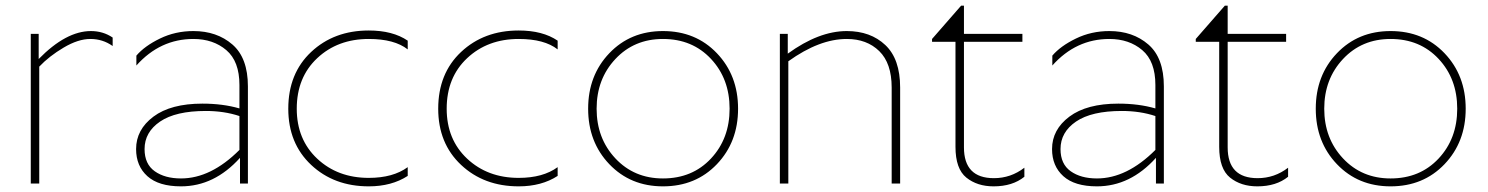

<svg xmlns="http://www.w3.org/2000/svg" viewBox="-20 -650 5270 680"><path d="M89 -530H117V-441Q214 -540 302 -540Q345 -540 379 -517V-487Q344 -512 300 -512Q257 -512 205.5 -481.5Q154 -451 119 -414V0H89Z M621 -18Q727 -18 828 -119V-239Q774 -257 709 -257Q602 -257 547 -219.5Q492 -182 492 -122Q492 -69 528 -43.5Q564 -18 621 -18ZM828 -349Q828 -433 781.5 -472.5Q735 -512 665 -512Q547 -512 463 -418V-453Q492 -487 546.5 -513.5Q601 -540 665 -540Q748 -540 803 -492.5Q858 -445 858 -344V0H830V-91Q739 10 621 10Q542 10 502 -26Q462 -62 462 -122Q462 -191 523.5 -237Q585 -283 697 -283Q769 -283 828 -266Z M1424 -506V-475Q1377 -512 1286 -512Q1176 -512 1103.5 -444Q1031 -376 1031 -265Q1031 -156 1103.5 -88Q1176 -20 1286 -20Q1372 -20 1424 -58V-27Q1367 10 1286 10Q1163 10 1082 -66Q1001 -142 1001 -265Q1001 -390 1082 -466Q1163 -542 1286 -542Q1371 -542 1424 -506Z M1955 -506V-475Q1908 -512 1817 -512Q1707 -512 1634.5 -444Q1562 -376 1562 -265Q1562 -156 1634.5 -88Q1707 -20 1817 -20Q1903 -20 1955 -58V-27Q1898 10 1817 10Q1694 10 1613 -66Q1532 -142 1532 -265Q1532 -390 1613 -466Q1694 -542 1817 -542Q1902 -542 1955 -506Z M2328 10Q2444 10 2519 -68.5Q2594 -147 2594 -265Q2594 -383 2519 -461.5Q2444 -540 2328 -540Q2213 -540 2138 -461.5Q2063 -383 2063 -265Q2063 -147 2138 -68.5Q2213 10 2328 10ZM2328 -18Q2226 -18 2159.5 -89Q2093 -160 2093 -265Q2093 -370 2159.5 -441Q2226 -512 2328 -512Q2432 -512 2498 -441.5Q2564 -371 2564 -265Q2564 -159 2498 -88.5Q2432 -18 2328 -18Z M2979 -512Q2882 -512 2772 -433V0H2742V-530H2770V-460Q2880 -540 2979 -540Q3063 -540 3115.5 -490.5Q3168 -441 3168 -340V0H3138V-340Q3138 -426 3094 -469Q3050 -512 2979 -512Z M3608 -24Q3566 10 3499 10Q3441 10 3402.5 -21Q3364 -52 3364 -130V-502H3281V-512L3384 -630H3394V-530H3601V-502H3394V-128Q3394 -19 3500 -19Q3560 -19 3608 -56Z M3865 -18Q3971 -18 4072 -119V-239Q4018 -257 3953 -257Q3846 -257 3791 -219.5Q3736 -182 3736 -122Q3736 -69 3772 -43.5Q3808 -18 3865 -18ZM4072 -349Q4072 -433 4025.5 -472.5Q3979 -512 3909 -512Q3791 -512 3707 -418V-453Q3736 -487 3790.5 -513.5Q3845 -540 3909 -540Q3992 -540 4047 -492.5Q4102 -445 4102 -344V0H4074V-91Q3983 10 3865 10Q3786 10 3746 -26Q3706 -62 3706 -122Q3706 -191 3767.5 -237Q3829 -283 3941 -283Q4013 -283 4072 -266Z M4542 -24Q4500 10 4433 10Q4375 10 4336.5 -21Q4298 -52 4298 -130V-502H4215V-512L4318 -630H4328V-530H4535V-502H4328V-128Q4328 -19 4434 -19Q4494 -19 4542 -56Z M4905 10Q5021 10 5096 -68.5Q5171 -147 5171 -265Q5171 -383 5096 -461.5Q5021 -540 4905 -540Q4790 -540 4715 -461.5Q4640 -383 4640 -265Q4640 -147 4715 -68.5Q4790 10 4905 10ZM4905 -18Q4803 -18 4736.5 -89Q4670 -160 4670 -265Q4670 -370 4736.5 -441Q4803 -512 4905 -512Q5009 -512 5075 -441.5Q5141 -371 5141 -265Q5141 -159 5075 -88.5Q5009 -18 4905 -18Z"/></svg>

Font: Roundo ExtraLight
Style: Regular
Weight: 250
Designer: Namrata Goyal (Gurmukhi), Shiva Nallaperumal (Latin)
Foundry: Indian Type Foundry
Version: Version 1.000;PS 1.0;hotconv 1.0.88;makeotf.lib2.5.647800